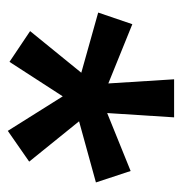

<svg xmlns="http://www.w3.org/2000/svg" viewBox="-7 -744 473 500"><g transform="rotate(90 230.0 -494.5)"><path d="M61.5 -335.9 169.9 -469.2 13.2 -513.2 43.5 -602.1 197.8 -539.6 187 -710.9H286.1L274.9 -536.6L425.8 -597.7L455.6 -507.3L296.4 -463.4L401.4 -333.5L321.3 -277.8L231.4 -420.9L141.6 -282.2Z"/></g></svg>

Font: Vazirmatn RD ExtraBold
Style: Regular
Weight: 800
Designer: Saber Rastikerdar
Foundry: Saber Rastikerdar
Version: Version 32.102